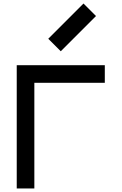

<svg xmlns="http://www.w3.org/2000/svg" viewBox="-20 -1070 690 1090"><path d="M75 0V-700H575V-600H175V0ZM454 -1050 525 -979 325 -779 254 -850Z"/></svg>

Font: Monoikos Medium
Style: Regular
Weight: 500
Designer: Brian Krent
Version: Version 0.088